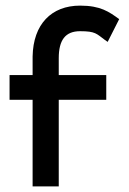

<svg xmlns="http://www.w3.org/2000/svg" viewBox="-20 -663 458 683"><path d="M14 -308H96V0H189V-308H358V-396H189V-456C189 -520 212 -552 265 -552C320 -552 323 -543 353 -521L363 -514L404 -595C368 -621 338 -643 265 -643C163 -643 98 -577 96 -462V-396H14Z"/></svg>

Font: Charger Sport
Style: BdNrw
Weight: 700
Designer: Jasper
Foundry: Cannot Into Space Fonts
Version: Version 1.1